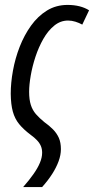

<svg xmlns="http://www.w3.org/2000/svg" viewBox="-20 -565 384 785"><path d="M74.7 199.7Q99.6 171.4 116.9 146.7Q134.3 122.1 143.3 100.3Q152.3 78.6 152.3 59.6Q152.3 44.4 147.2 32.2Q142.1 20 131.6 8.8Q121.1 -2.4 105.5 -13.7Q75.7 -36.1 58.1 -57.9Q40.5 -79.6 32.5 -108.6Q24.4 -137.7 23.9 -181.6Q23.9 -226.6 33 -276.4Q42 -326.2 60.5 -373.8Q79.1 -421.4 106.9 -460.2Q134.8 -499 172.1 -522Q209.5 -544.9 256.3 -544.9Q282.7 -544.9 304.9 -539.3Q327.1 -533.7 344.2 -522.9L316.4 -464.4Q303.2 -471.7 288.3 -476.3Q273.4 -481 258.3 -481Q227.1 -481 201.7 -460.2Q176.3 -439.5 157.2 -406Q138.2 -372.6 125.2 -333.5Q112.3 -294.4 105.7 -256.3Q99.1 -218.3 99.1 -189.5Q99.1 -157.7 106 -136.2Q112.8 -114.7 126.7 -98.6Q140.6 -82.5 161.1 -65.9Q181.6 -51.3 196.8 -35.9Q211.9 -20.5 220.5 -1.5Q229 17.6 229 44.9Q229 68.4 219.7 94Q210.4 119.6 193.4 146.2Q176.3 172.9 152.3 199.7Z"/></svg>

Font: Open Sans Condensed
Style: Italic
Weight: 400
Width: 3
Italic angle: -12°
Designer: Monotype Design Team
Foundry: Monotype Imaging Inc.
Version: Version 3.000